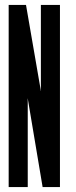

<svg xmlns="http://www.w3.org/2000/svg" viewBox="-20 -755 307 775"><path d="M15 0H92V-349L91.5 -357H92L93.5 -348.5L152 0H222V-735H145V-395.5L145.5 -388H145L144.5 -391L85 -735H15Z"/></svg>

Font: League Gothic Condensed
Style: Regular
Weight: 400
Width: 3
Designer: The League of Moveable Type
Version: Version 1.600; ttfautohint (v1.8.3)